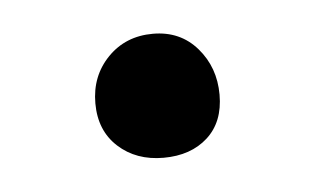

<svg xmlns="http://www.w3.org/2000/svg" viewBox="-26 -149 296 182"><g transform="rotate(-5 121.5 -58.0)"><path d="M124 1Q98 1 81 -14.5Q64 -30 64 -56Q64 -82 81 -99.5Q98 -117 124 -117Q150 -117 166 -98.5Q182 -80 182 -54Q182 -28 166 -13.5Q150 1 124 1Z"/></g></svg>

Font: Mulat Addis
Style: Regular
Weight: 400
Designer: Fasil fikreab
Version: Version 1.001; ttfautohint (v1.8.3)